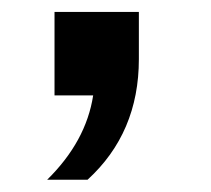

<svg xmlns="http://www.w3.org/2000/svg" viewBox="-20 -179 350 318"><path d="M70.3 -159.2H210V-81.1Q210 41 125 118.7H58.1Q122.6 55.2 134.3 -21H70.3Z"/></svg>

Font: FORM UDPGothic
Style: Regular
Weight: 400
Foundry: Pronama LLC
Version: Version 1.05101